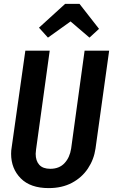

<svg xmlns="http://www.w3.org/2000/svg" viewBox="-20 -951 580 985"><path d="M470 -189Q462 -133 431 -86.5Q400 -40 349 -13Q298 14 230 14Q136 14 86.5 -36Q37 -86 37 -162Q37 -180 40 -196L110 -691H235L165 -184Q163 -168 163 -162Q163 -126 181.5 -105.5Q200 -85 238 -85Q284 -85 311 -114Q338 -143 345 -189L414 -691H540ZM226 -758 180 -809 314 -931H388L488 -803L439 -758L342 -841Z"/></svg>

Font: Fira Sans Extra Condensed Medium
Style: Italic
Weight: 500
Width: 3
Italic angle: -8°
Designer: Carrois Corporate & Edenspiekermann AG
Foundry: Carrois Corporate GbR & Edenspiekermann AG
Version: Version 4.203